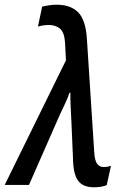

<svg xmlns="http://www.w3.org/2000/svg" viewBox="-64 -785 537 815"><path d="M335 10Q288 10 267.5 -18Q247 -46 246 -109L239 -271Q238 -299 236 -331.5Q234 -364 235 -391H231Q223 -368 212 -344.5Q201 -321 190 -298L59 0H-44L216 -529L212 -605Q209 -649 190 -664Q171 -679 143 -679Q131 -679 118.5 -677Q106 -675 97 -672L115 -757Q128 -760 143.5 -762.5Q159 -765 177 -765Q235 -765 267.5 -733Q300 -701 305 -618L336 -139Q338 -104 348 -90Q358 -76 376 -76Q392 -76 407 -81L389 1Q366 10 335 10Z"/></svg>

Font: Noto Sans Condensed Medium
Style: Italic
Weight: 500
Width: 3
Italic angle: -12°
Designer: Monotype Design Team
Foundry: Monotype Imaging Inc.
Version: Version 2.013; ttfautohint (v1.8.4.7-5d5b)